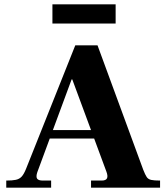

<svg xmlns="http://www.w3.org/2000/svg" viewBox="-20 -870 775 890"><path d="M9 0V-33Q37 -33 53.5 -36.5Q70 -40 80.5 -51.5Q91 -63 101 -88L329 -660H432L644 -83Q653 -60 660 -49.5Q667 -39 681 -36Q695 -33 722 -33V0H402V-33H451Q471 -33 476 -43.5Q481 -54 473 -75L315 -502H312L153 -72Q146 -51 152 -42Q158 -33 179 -33H217V0ZM191 -228V-267H433V-228ZM223 -761V-850H516V-761Z"/></svg>

Font: Frank Ruhl Libre Black
Style: Regular
Weight: 900
Designer: Yanek Iontef
Foundry: Fontef
Version: Version 6.004